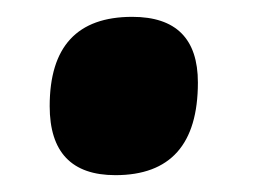

<svg xmlns="http://www.w3.org/2000/svg" viewBox="-20 -387 300 228"><path d="M215 -289Q215 -179 117 -179Q39 -179 39 -261Q39 -367 137 -367Q215 -367 215 -289Z"/></svg>

Font: PoetsenOne
Style: Regular
Weight: 400
Designer: Rodrigo Fuenzalida, Pablo Impallari
Foundry: Pablo Impallari, Rodrigo Fuenzalida
Version: Version 1.000